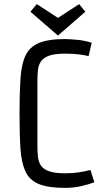

<svg xmlns="http://www.w3.org/2000/svg" viewBox="-20 -902 519 934"><path d="M296 -712Q316 -712 354 -708.5Q392 -705 426 -694L411 -629Q392 -634 363.5 -637.5Q335 -641 297 -641Q246 -641 218.5 -631Q191 -621 179 -603Q167 -585 164.5 -560.5Q162 -536 162 -507V-193Q162 -164 164.5 -139.5Q167 -115 179 -97Q191 -79 218.5 -69Q246 -59 297 -59Q335 -59 363 -63.5Q391 -68 420 -75L439 -16Q416 -6 377 3Q338 12 296 12Q214 12 168.5 -7Q123 -26 103.5 -68.5Q84 -111 79.5 -180Q75 -249 75 -349Q75 -449 79.5 -518.5Q84 -588 103.5 -630.5Q123 -673 168.5 -692.5Q214 -712 296 -712ZM159 -882 262 -815 365 -882 395 -845 262 -729 128 -845Z"/></svg>

Font: Strait
Style: Regular
Weight: 400
Designer: Eduardo Rodriguez Tunni
Foundry: Eduardo Rodriguez Tunni
Version: Version 1.002; ttfautohint (v1.8.4.7-5d5b);gftools[0.9.23]